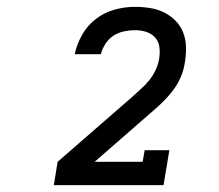

<svg xmlns="http://www.w3.org/2000/svg" viewBox="-20 -863 640 560"><path d="M137 -323 148 -391 364 -579Q377 -591 390.5 -603Q404 -615 415 -628.5Q426 -642 433.5 -658Q441 -674 444 -690V-691Q447 -708 445 -725Q443 -742 432.5 -753.5Q422 -765 406.5 -770Q391 -775 374 -775Q358 -775 341.5 -771.5Q325 -768 311 -759Q297 -750 287.5 -735Q278 -720 274 -705H198Q204 -734 219.5 -761.5Q235 -789 260 -808Q285 -827 314.5 -835Q344 -843 373 -843Q396 -843 418 -839.5Q440 -836 459 -826.5Q478 -817 492.5 -802Q507 -787 514.5 -767.5Q522 -748 522.5 -725.5Q523 -703 519 -680Q516 -658 506.5 -636.5Q497 -615 482 -596Q467 -577 449.5 -560.5Q432 -544 413 -528L256 -391H396L402 -425H474L457 -323Z"/></svg>

Font: Iosevka Plex Etoile
Style: Italic
Weight: 400
Italic angle: -9°
Designer: Belleve Invis
Foundry: Belleve Invis
Version: Version 25.1.1; ttfautohint (v1.8.4)